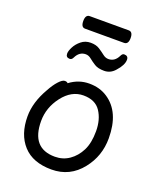

<svg xmlns="http://www.w3.org/2000/svg" viewBox="-157 -938 876 1057"><g transform="rotate(20 281.0 -409.0)"><path d="M266.6 -48.8Q314 -48.8 350.8 -74.5Q387.7 -100.1 410.2 -144.5Q432.6 -189 432.6 -257.8Q432.6 -326.2 401.6 -373Q370.6 -419.9 300.8 -419.9Q231 -419.9 179.9 -353.5Q128.9 -287.1 128.9 -208Q128.9 -48.8 266.6 -48.8ZM272.9 23.9Q163.6 23.9 106.7 -38.6Q49.8 -101.1 49.8 -207Q49.8 -289.1 100.6 -377Q120.6 -414.1 141.6 -437Q162.6 -460 176.8 -460Q189.9 -460 194.8 -453.1Q246.6 -492.2 308.6 -492.2Q370.6 -492.2 416 -461.9Q511.7 -398.9 511.7 -245.1Q511.7 -141.1 448.7 -62Q380.9 23.9 272.9 23.9ZM159.7 -583Q136.7 -583 136.7 -606Q136.7 -621.1 148.7 -644.5Q160.6 -668 183.8 -687Q207 -706.1 239 -706.1Q271 -706.1 291.5 -692.6Q312 -679.2 327.4 -667Q342.8 -654.8 359.9 -654.8Q397 -654.8 416 -693.8Q422.9 -709 433.6 -709Q458 -709 458 -686Q458 -654.8 422.9 -616.2Q397 -585.9 359.9 -585.9Q323.7 -585.9 303.2 -598.9Q282.7 -611.8 267.3 -624.5Q252 -637.2 234.9 -637.2Q197.8 -637.2 178.7 -598.1Q171.9 -583 159.7 -583ZM410.6 -768.1H182.6Q158.7 -768.1 158.7 -804.9Q158.7 -841.8 183.6 -841.8H411.6Q436 -841.8 436 -804.9Q436 -768.1 410.6 -768.1Z"/></g></svg>

Font: LXGW WenKai GB Screen
Style: Regular
Weight: 400
Designer: LXGW / Fontworks Inc.
Foundry: LXGW / Fontworks Inc.
Version: Version 1.321;February 19, 2024;FontCreator 14.0.0.2901 64-b